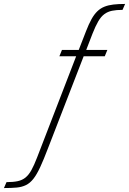

<svg xmlns="http://www.w3.org/2000/svg" viewBox="-224 -763 654 973"><path d="M-204 190 -191 160Q-157 160 -134 155Q-111 150 -94.5 136.5Q-78 123 -64.5 98.5Q-51 74 -36 35L162 -478H77L90 -510H175L212 -605Q226 -641 239.5 -665.5Q253 -690 269 -705.5Q285 -721 305 -729Q325 -737 350.5 -740Q376 -743 410 -743L397 -713Q366 -713 344 -708.5Q322 -704 305 -691.5Q288 -679 274 -655Q260 -631 245 -593L213 -510H320L307 -478H200L19 -11Q-3 47 -20.5 84.5Q-38 122 -55 143.5Q-72 165 -92.5 175Q-113 185 -139.5 187.5Q-166 190 -204 190Z"/></svg>

Font: Saira SemiCondensed Thin
Style: Italic
Weight: 250
Width: 4
Italic angle: -12°
Designer: Hector Gatti with collaboration of the Omnibus-Type team
Foundry: Omnibus-Type
Version: Version 1.101